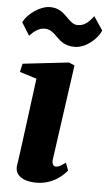

<svg xmlns="http://www.w3.org/2000/svg" viewBox="-57 -857 511 905"><g transform="rotate(5 198.5 -405.0)"><path d="M52.7 -63C46.4 -20.5 80.6 9.8 149.9 9.8C235.4 9.8 282.7 -45.9 294.4 -60.5L280.8 -96.2C258.3 -79.6 247.1 -73.7 235.8 -73.7C221.2 -73.7 215.3 -86.9 218.8 -110.8L281.2 -556.2L254.4 -567.9L36.6 -543L27.8 -503.4L107.9 -478.5C83 -291 64.5 -140.6 52.7 -63ZM55.7 -677.2C74.2 -696.8 97.2 -717.3 127.4 -716.8C186 -715.3 188 -643.6 274.4 -643.6C325.2 -643.6 380.4 -689.5 397 -731.9L354 -795.9C335.4 -772.5 315.9 -747.1 279.8 -747.1C231.4 -747.1 219.2 -820.3 143.6 -820.3C94.7 -820.3 38.1 -778.3 18.1 -737.8Z"/></g></svg>

Font: Merriweather
Style: Heavy Italic
Weight: 900
Italic angle: -7.5°
Designer: Eben Sorkin
Foundry: Eben Sorkin
Version: Version 1.001